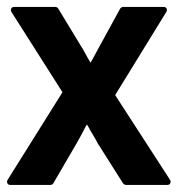

<svg xmlns="http://www.w3.org/2000/svg" viewBox="-38 -520 513 555"><path d="M213.4 -160.2 206.5 -148.9H207Q201.7 -138.7 195.8 -127.9Q189.9 -117.2 183.6 -106L116.2 9.8Q115.2 11.7 112.5 13.2Q109.9 14.6 107.9 14.6H-7.8Q-14.2 14.6 -16.6 9.8Q-19 4.9 -16.1 0L142.6 -253.4L-4.9 -485.4Q-7.8 -490.7 -5.4 -495.4Q-2.9 -500 3.4 -500H122.6Q124.5 -500 127 -498.5Q129.4 -497.1 130.4 -495.1L197.3 -384.8L202.6 -376.5L202.1 -377L219.2 -346.2Q220.7 -344.2 220.9 -343.8Q221.2 -343.3 221.2 -343Q221.2 -342.8 221.7 -342Q222.2 -341.3 223.6 -338.9L228 -345.7L227.5 -345.2L249 -384.8L309.1 -494.6Q310.1 -496.6 312.7 -498.3Q315.4 -500 317.9 -500H434.6Q440.9 -500 443.4 -495.6Q445.8 -491.2 442.9 -485.8L294.9 -245.1L453.6 0Q456.5 4.9 454.1 9.8Q451.7 14.6 445.3 14.6H326.2Q324.2 14.6 321.5 13.2Q318.8 11.7 317.9 10.3L244.6 -105.5Q241.2 -112.3 237.5 -118.7Q233.9 -125 230 -131.3L220.2 -147.9H220.7Z"/></svg>

Font: Pyidaungsu ZawDecode
Style: Bold
Weight: 700
Designer: Sun Tun
Foundry: Your Own Font Foundry
Version: Version 2.50